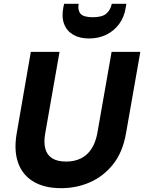

<svg xmlns="http://www.w3.org/2000/svg" viewBox="-20 -971 753 1003"><path d="M299 12Q212 12 154.5 -22.5Q97 -57 74.5 -121Q52 -185 67 -273L141 -700H291L216 -273Q208 -228 216.5 -195Q225 -162 252 -144.5Q279 -127 326 -127Q369 -127 402.5 -143.5Q436 -160 457.5 -193Q479 -226 488 -273L563 -700H713L638 -273Q621 -176 571 -113Q521 -50 450.5 -19Q380 12 299 12ZM445 -770Q396 -770 362.5 -789.5Q329 -809 315 -845.5Q301 -882 311 -933L315 -951H391Q385 -918 400.5 -899.5Q416 -881 465 -881Q513 -881 535 -899.5Q557 -918 564 -951H640L637 -932Q629 -881 602 -845Q575 -809 535 -789.5Q495 -770 445 -770Z"/></svg>

Font: DM Sans 24pt Black
Style: Italic
Weight: 900
Italic angle: -10°
Designer: Colophon Foundry, Jonny Pinhorn
Foundry: Colophon Foundry
Version: Version 4.004;gftools[0.9.30]